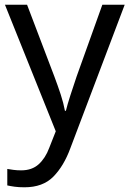

<svg xmlns="http://www.w3.org/2000/svg" viewBox="-20 -556 550 816"><path d="M1 -536H95L211 -231Q226 -191 238 -154.5Q250 -118 256 -85H260Q266 -110 279 -150.5Q292 -191 306 -232L415 -536H510L279 74Q251 150 206.5 195Q162 240 84 240Q60 240 42 237.5Q24 235 11 232V162Q22 164 37.5 166Q53 168 70 168Q116 168 144.5 142Q173 116 189 73L217 2Z"/></svg>

Font: Noto Sans Hebrew Droid
Style: Regular
Weight: 400
Designer: Monotype Design Team
Foundry: Monotype Imaging Inc.
Version: Version 1.100